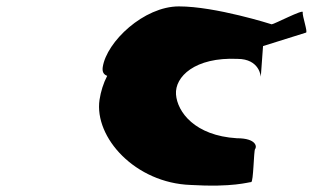

<svg xmlns="http://www.w3.org/2000/svg" viewBox="-20 -886 978 600"><path d="M301 -676C299 -661 304 -653 315 -649C303 -626 295 -600 291 -574C274 -456 403 -314 576 -308C707 -300 757 -317 765 -317C772 -317 773 -414 777 -420C783 -426 783 -454 720 -454C589 -462 534 -536 530 -591C526 -646 589 -708 722 -702C792 -702 795 -646 795 -646L802 -742L936 -784C943 -784 924 -837 926 -848C928 -858 836 -810 829 -810C829 -810 654 -866 539 -866C430 -866 313 -756 301 -676Z"/></svg>

Font: Ampere
Style: SuExtIta
Weight: 400
Version: Version 1